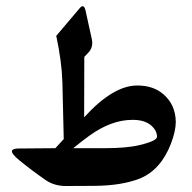

<svg xmlns="http://www.w3.org/2000/svg" viewBox="-20 -605 626 625"><path d="M287.1 0 194.8 0.5Q156.2 0.5 128.4 -19Q82.5 -50.8 42 -84Q16.6 -105 19 -114.3Q21 -121.6 42 -121.6L160.2 -122.6Q173.8 -137.7 187.5 -152.3Q185.1 -270.5 183.1 -336.9Q181.2 -404.3 163.1 -488.3L238.8 -577.6Q252.9 -594.7 258.3 -571.3L278.8 -478Q284.7 -451.7 267.6 -433.6L254.4 -419.9L253.9 -223.1Q348.1 -326.7 426.8 -326.7Q479.5 -326.7 512.2 -297.9Q551.3 -264.2 552.2 -208.5Q552.2 -178.7 536.6 -137.7Q503.4 -51.3 434.1 -23.4Q374.5 -0.5 287.1 0ZM218.3 -122.6H320.3Q393.1 -122.6 434.6 -132.8Q492.2 -146.5 491.2 -160.6Q490.2 -182.6 468.8 -199.2Q447.3 -215.3 410.6 -214.8Q341.8 -214.8 270 -162.6Q244.6 -144 218.3 -122.6Z"/></svg>

Font: Parastoo Print
Style: Print-Bold
Weight: 700
Foundry: Saber Rastikerdar (saber.rastikerdar@gmail.com)
Version: Version 1.0.0-alpha3